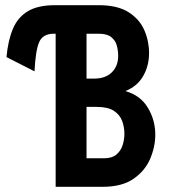

<svg xmlns="http://www.w3.org/2000/svg" viewBox="-20 -720 656 740"><path d="M194.5 0V-590H187.5Q145 -590 131 -557.8Q117 -525.5 113 -445L5 -500Q11 -565 30 -609.5Q49 -654 87.8 -677Q126.5 -700 191.5 -700H360.5Q433 -700 475.5 -673Q518 -646 536.2 -603.8Q554.5 -561.5 554.5 -515.5Q554.5 -467 532.2 -427.5Q510 -388 463.5 -369Q522 -352 550.2 -304.2Q578.5 -256.5 578.5 -201.5Q578.5 -154.5 558.8 -108Q539 -61.5 494.5 -30.8Q450 0 375.5 0ZM313.5 -110H381Q411.5 -110 428.5 -124.2Q445.5 -138.5 452.5 -160.2Q459.5 -182 459.5 -204Q459.5 -230 450.8 -253.8Q442 -277.5 419 -292.8Q396 -308 352 -308H313.5ZM313.5 -417H342Q386.5 -417 411 -441.2Q435.5 -465.5 435.5 -505Q435.5 -525.5 430 -545Q424.5 -564.5 408.5 -577.2Q392.5 -590 361 -590H313.5Z"/></svg>

Font: Overpass Mono
Style: Bold
Weight: 700
Monospace: yes
Designer: Delve Withrington, Dave Bailey
Foundry: Delve Fonts LLC
Version: Version 4.000